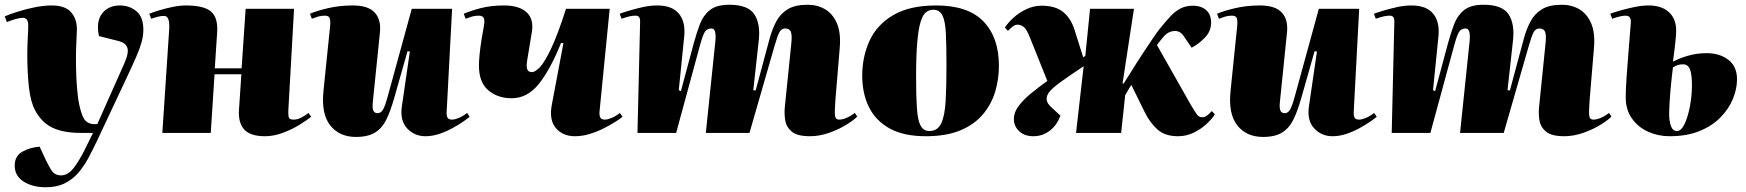

<svg xmlns="http://www.w3.org/2000/svg" viewBox="-37 -560 7355 809"><path d="M371 35Q354 71 335.5 105.5Q317 140 293 168Q269 196 235.5 212.5Q202 229 155 229Q100 229 62.5 205Q25 181 25 138Q25 97 57.5 79Q90 61 130 58L155 112Q171 146 183.5 162.5Q196 179 220 179Q249 179 272 149.5Q295 120 317 77L355 0H303Q231 0 185 -21.5Q139 -43 111 -95Q92 -130 85 -191.5Q78 -253 78 -332Q78 -365 80 -400Q82 -435 82 -451Q82 -470 76 -477.5Q70 -485 59 -485Q47 -485 28 -479.5Q9 -474 -8 -467L-17 -491Q1 -499 35 -510Q69 -521 108 -529Q147 -537 181 -537Q237 -537 262 -509Q287 -481 287 -437Q287 -422 285 -386Q283 -350 283 -313Q283 -280 284.5 -238.5Q286 -197 291 -155Q296 -113 308 -79Q316 -55 329.5 -46Q343 -37 359 -37H373L486 -291Q507 -338 499.5 -359Q492 -380 463 -387L380 -408Q367 -470 393.5 -503.5Q420 -537 468 -537Q509 -537 538 -512.5Q567 -488 567 -435Q567 -409 559.5 -382Q552 -355 536.5 -319.5Q521 -284 496 -231Z M980 -247H867L851 0H647L676 -438Q679 -493 655 -493Q643 -493 630.5 -490Q618 -487 600 -481L592 -502Q609 -509 635.5 -517Q662 -525 691.5 -531Q721 -537 746 -537Q822 -537 852 -511.5Q882 -486 878 -424Q876 -386 873 -348Q870 -310 868 -272H981L998 -523H1202L1178 -96Q1177 -77 1179.5 -66.5Q1182 -56 1200 -56Q1217 -56 1233.5 -65Q1250 -74 1263 -84L1274 -68Q1257 -54 1225.5 -34.5Q1194 -15 1155.5 -0.5Q1117 14 1080 14Q1016 14 991 -15.5Q966 -45 970 -98Z M1269 -502Q1299 -515 1347 -526Q1395 -537 1450 -537Q1514 -537 1541.5 -507.5Q1569 -478 1564 -425L1534 -131Q1531 -103 1536.5 -93Q1542 -83 1554 -83Q1568 -83 1577 -98.5Q1586 -114 1597 -155L1698 -523H1868L1845 -89Q1844 -73 1848.5 -64.5Q1853 -56 1868 -56Q1879 -56 1896 -63Q1913 -70 1931 -84L1942 -68Q1934 -61 1914.5 -47.5Q1895 -34 1868.5 -19.5Q1842 -5 1813 4.5Q1784 14 1756 14Q1709 14 1678.5 -19Q1648 -52 1656 -110L1690 -343L1680 -344L1624 -147Q1609 -94 1591.5 -57.5Q1574 -21 1544 -2Q1514 17 1463 17Q1393 17 1354.5 -31.5Q1316 -80 1326 -177L1354 -451Q1356 -471 1352.5 -482.5Q1349 -494 1332 -494Q1316 -494 1303 -490Q1290 -486 1277 -481Z M1917 -502Q1947 -515 1989.5 -526Q2032 -537 2087 -537Q2151 -537 2182 -508Q2213 -479 2204 -425Q2199 -395 2194 -364.5Q2189 -334 2184 -304Q2180 -276 2185.5 -266Q2191 -256 2204 -256Q2218 -256 2238 -277Q2258 -298 2285.5 -356Q2313 -414 2348 -523H2532L2489 -89Q2488 -73 2492.5 -64.5Q2497 -56 2512 -56Q2523 -56 2540 -63Q2557 -70 2575 -84L2586 -68Q2578 -61 2557 -47.5Q2536 -34 2507.5 -19.5Q2479 -5 2447.5 4.5Q2416 14 2386 14Q2334 14 2305 -20.5Q2276 -55 2288 -118L2337 -378L2327 -379Q2282 -267 2233.5 -206.5Q2185 -146 2119 -146Q2060 -146 2020.5 -179.5Q1981 -213 1981 -284Q1981 -304 1984 -333Q1987 -362 1992 -393.5Q1997 -425 2002 -451Q2006 -471 2002 -482.5Q1998 -494 1980 -494Q1964 -494 1951 -490Q1938 -486 1925 -481Z M2977 -384Q2983 -440 2961 -440Q2942 -440 2933 -426Q2924 -412 2911 -364L2812 0H2649L2660 -462Q2661 -480 2656.5 -487Q2652 -494 2641 -494Q2628 -494 2615 -491Q2602 -488 2582 -481L2574 -502Q2584 -506 2610 -514Q2636 -522 2669 -529.5Q2702 -537 2732 -537Q2795 -537 2823.5 -502.5Q2852 -468 2846 -407L2823 -180L2832 -176L2886 -377Q2898 -421 2912 -458Q2926 -495 2954 -517.5Q2982 -540 3036 -540Q3115 -540 3141.5 -499.5Q3168 -459 3160 -389L3137 -180L3147 -179L3206 -398Q3217 -438 3234 -470Q3251 -502 3282 -521Q3313 -540 3366 -540Q3407 -540 3439.5 -521Q3472 -502 3489.5 -461.5Q3507 -421 3501 -355L3483 -139Q3479 -87 3481.5 -71.5Q3484 -56 3498 -56Q3527 -56 3565 -84L3575 -69Q3562 -55 3530 -35Q3498 -15 3457 -0.5Q3416 14 3376 14Q3322 14 3299 -5.5Q3276 -25 3271.5 -53.5Q3267 -82 3270 -110L3297 -375Q3301 -411 3295.5 -425.5Q3290 -440 3271 -440Q3256 -440 3247.5 -425Q3239 -410 3227 -368L3121 0H2937Z M3864 14Q3771 14 3712 -18.5Q3653 -51 3624.5 -108.5Q3596 -166 3596 -241Q3596 -321 3627 -388.5Q3658 -456 3727 -496.5Q3796 -537 3908 -537Q4042 -537 4107 -469.5Q4172 -402 4172 -283Q4172 -226 4156 -173Q4140 -120 4104 -77.5Q4068 -35 4009 -10.5Q3950 14 3864 14ZM3879 -8Q3914 -8 3929 -40.5Q3944 -73 3947.5 -134Q3951 -195 3951 -281Q3951 -366 3948.5 -418.5Q3946 -471 3934 -495Q3922 -519 3895 -519Q3879 -519 3865.5 -509Q3852 -499 3842.5 -469.5Q3833 -440 3828 -383.5Q3823 -327 3823 -235Q3823 -153 3826.5 -103Q3830 -53 3842 -30.5Q3854 -8 3879 -8Z M4693 -209 4697 -207Q4711 -228 4731.5 -261.5Q4752 -295 4775 -330Q4798 -365 4818 -394.5Q4838 -424 4849 -438Q4875 -470 4895 -491.5Q4915 -513 4937.5 -524.5Q4960 -536 4991 -536Q5023 -536 5044.5 -518Q5066 -500 5066 -465Q5066 -428 5039.5 -401Q5013 -374 4984 -359L4952 -406Q4936 -431 4911.5 -429.5Q4887 -428 4870 -410Q4863 -402 4853 -390Q4843 -378 4838 -370Q4873 -308 4908.5 -245.5Q4944 -183 4979 -121Q4999 -87 5007 -76.5Q5015 -66 5028 -66Q5039 -66 5047.5 -72Q5056 -78 5069 -92L5082 -78Q5069 -58 5045.5 -36.5Q5022 -15 4991.5 -0.5Q4961 14 4927 14Q4872 14 4840.5 -14Q4809 -42 4787 -86Q4773 -115 4758.5 -144Q4744 -173 4730 -202Q4723 -192 4717 -181Q4711 -170 4704 -159L4687 0H4497L4529 -281Q4469 -241 4435 -216.5Q4401 -192 4387 -176Q4373 -160 4373 -143Q4373 -125 4396 -105L4431 -73Q4417 -33 4386.5 -9.5Q4356 14 4317 14Q4280 14 4257.5 -7Q4235 -28 4235 -59Q4235 -87 4255.5 -114Q4276 -141 4308.5 -167.5Q4341 -194 4376 -219Q4358 -265 4339.5 -310Q4321 -355 4303 -401Q4289 -437 4276.5 -446.5Q4264 -456 4251 -456Q4241 -456 4232.5 -450Q4224 -444 4210 -430L4197 -444Q4210 -464 4233.5 -485.5Q4257 -507 4288 -521.5Q4319 -536 4352 -536Q4410 -536 4442.5 -509.5Q4475 -483 4490 -436Q4499 -407 4508.5 -377.5Q4518 -348 4527 -319L4536 -324L4556 -523H4741Z M5091 -502Q5121 -515 5169 -526Q5217 -537 5272 -537Q5336 -537 5363.5 -507.5Q5391 -478 5386 -425L5356 -131Q5353 -103 5358.5 -93Q5364 -83 5376 -83Q5390 -83 5399 -98.5Q5408 -114 5419 -155L5520 -523H5690L5667 -89Q5666 -73 5670.5 -64.5Q5675 -56 5690 -56Q5701 -56 5718 -63Q5735 -70 5753 -84L5764 -68Q5756 -61 5736.5 -47.5Q5717 -34 5690.5 -19.5Q5664 -5 5635 4.5Q5606 14 5578 14Q5531 14 5500.5 -19Q5470 -52 5478 -110L5512 -343L5502 -344L5446 -147Q5431 -94 5413.5 -57.5Q5396 -21 5366 -2Q5336 17 5285 17Q5215 17 5176.5 -31.5Q5138 -80 5148 -177L5176 -451Q5178 -471 5174.5 -482.5Q5171 -494 5154 -494Q5138 -494 5125 -490Q5112 -486 5099 -481Z M6155 -384Q6161 -440 6139 -440Q6120 -440 6111 -426Q6102 -412 6089 -364L5990 0H5827L5838 -462Q5839 -480 5834.5 -487Q5830 -494 5819 -494Q5806 -494 5793 -491Q5780 -488 5760 -481L5752 -502Q5762 -506 5788 -514Q5814 -522 5847 -529.5Q5880 -537 5910 -537Q5973 -537 6001.5 -502.5Q6030 -468 6024 -407L6001 -180L6010 -176L6064 -377Q6076 -421 6090 -458Q6104 -495 6132 -517.5Q6160 -540 6214 -540Q6293 -540 6319.5 -499.5Q6346 -459 6338 -389L6315 -180L6325 -179L6384 -398Q6395 -438 6412 -470Q6429 -502 6460 -521Q6491 -540 6544 -540Q6585 -540 6617.5 -521Q6650 -502 6667.5 -461.5Q6685 -421 6679 -355L6661 -139Q6657 -87 6659.5 -71.5Q6662 -56 6676 -56Q6705 -56 6743 -84L6753 -69Q6740 -55 6708 -35Q6676 -15 6635 -0.5Q6594 14 6554 14Q6500 14 6477 -5.5Q6454 -25 6449.5 -53.5Q6445 -82 6448 -110L6475 -375Q6479 -411 6473.5 -425.5Q6468 -440 6449 -440Q6434 -440 6425.5 -425Q6417 -410 6405 -368L6299 0H6115Z M7012 -300Q7035 -313 7073 -324.5Q7111 -336 7154 -336Q7209 -336 7245.5 -308Q7282 -280 7282 -226Q7282 -186 7265 -144Q7248 -102 7213 -66Q7178 -30 7124.5 -8Q7071 14 6997 14Q6950 14 6907.5 -5Q6865 -24 6839 -61Q6813 -98 6813 -150Q6813 -181 6816.5 -233Q6820 -285 6825 -345Q6830 -405 6834 -457Q6836 -477 6831 -485.5Q6826 -494 6811 -494Q6801 -494 6785.5 -490Q6770 -486 6756 -481L6748 -502Q6757 -506 6784 -514Q6811 -522 6845.5 -529.5Q6880 -537 6909 -537Q6968 -537 6999 -505Q7030 -473 7025 -415Q7023 -387 7019.5 -357.5Q7016 -328 7012 -300ZM7012 -276Q7010 -260 7007 -234Q7004 -208 7001.5 -178.5Q6999 -149 6997.5 -123Q6996 -97 6996 -82Q6996 -50 7003.5 -29Q7011 -8 7029 -8Q7047 -8 7061 -37.5Q7075 -67 7083.5 -111.5Q7092 -156 7092 -201Q7092 -248 7083.5 -268.5Q7075 -289 7055 -289Q7042 -289 7032.5 -286Q7023 -283 7012 -276Z"/></svg>

Font: Literata 72pt Black
Style: Italic
Weight: 900
Italic angle: -2°
Designer: Latin by Veronika Burian and Jose Scaglione. Greek by Irene Vlachou. Cyrillic by Vera Evstafieva
Foundry: TypeTogether
Version: Version 3.002